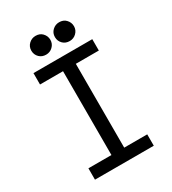

<svg xmlns="http://www.w3.org/2000/svg" viewBox="-218 -1030 1021 1143"><g transform="rotate(-30 293.0 -459.0)"><path d="M374 -918.5Q402.8 -918.5 419.9 -900.9Q439.5 -880.9 439.5 -854Q439.5 -827.1 419.9 -808.1Q400.9 -789.6 374 -789.6Q346.2 -789.6 328.1 -807.1Q308.6 -826.2 308.6 -854Q308.6 -881.8 328.1 -900.1Q347.7 -918.5 374 -918.5ZM211.9 -918.5Q240.7 -918.5 257.8 -900.9Q277.3 -880.9 277.3 -854Q277.3 -827.1 257.8 -808.1Q238.8 -789.6 211.9 -789.6Q184.1 -789.6 166 -807.1Q146.5 -826.2 146.5 -854Q146.5 -881.8 166 -900.1Q185.5 -918.5 211.9 -918.5ZM90.8 0V-78.1H249V-654.3H90.8V-732.4H495.1V-654.3H336.9V-78.1H495.1V0Z"/></g></svg>

Font: Consola Mono
Style: Book
Weight: 400
Monospace: yes
Designer: Wojciech Kalinowski "wmk69" (wmk69@o2.pl)
Foundry: Wojciech Kalinowski "wmk69" (wmk69@o2.pl)
Version: Version 2.1.0